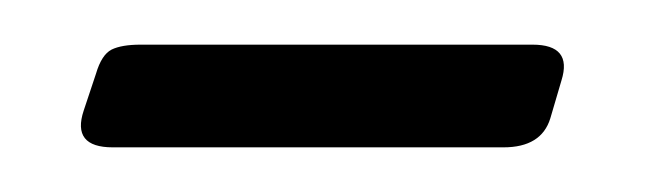

<svg xmlns="http://www.w3.org/2000/svg" viewBox="-20 -304 289 86"><path d="M218.5 -284Q236.5 -284 231.5 -268L226.5 -251Q222.5 -238 205.5 -238H30.5Q12 -238 17.5 -254.5L23 -271Q25.5 -279.5 30 -281.8Q34.5 -284 43 -284Z"/></svg>

Font: Fraunces 144pt SuperSoft Light
Style: Regular
Weight: 300
Version: Version 1.000;[0bf87f6ff]